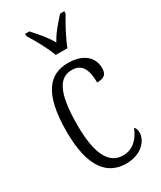

<svg xmlns="http://www.w3.org/2000/svg" viewBox="-196 -835 767 914"><g transform="rotate(-30 187.0 -378.0)"><path d="M183 -606H247C264 -651 298 -715 322 -753V-766H299C267 -730 238 -699 215 -656C191 -699 162 -730 130 -766H107V-753C131 -715 167 -651 183 -606ZM216 10C304 10 344 -47 344 -86C344 -103 340 -113 332 -119C315 -75 281 -31 223 -31C145 -31 105 -106 105 -265C105 -453 148 -506 213 -506C270 -506 288 -461 288 -394C324 -394 343 -405 343 -441C343 -503 296 -544 213 -544C115 -544 45 -479 45 -264C45 -63 116 10 216 10Z"/></g></svg>

Font: Noto Serif Bengali ExtraCondensed Light
Style: Regular
Weight: 300
Width: 2
Designer: Juan Bruce, Universal Thirst, Indian Type Foundry and the Monotype Design Team.
Foundry: Monotype Imaging Inc.
Version: Version 2.003